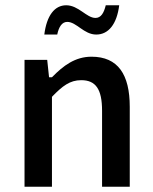

<svg xmlns="http://www.w3.org/2000/svg" viewBox="-20 -718 580 728"><path d="M177 -10V-350L178 -352C217 -392 245 -414 288 -414C343 -414 367 -380 367 -298V-10H472V-313C472 -436 427 -503 327 -503C265 -503 220 -469 178 -426L176 -425H166L159 -491H73V-10ZM197 -587C203 -616 215 -635 235 -635C270 -635 298 -587 345 -587C391 -587 423 -626 432 -698H381C374 -669 363 -650 342 -650C308 -650 278 -698 231 -698C187 -698 157 -659 148 -587Z"/></svg>

Font: Falling Sky
Style: Light
Weight: 400
Designer: Paul D. Hunt
Foundry: Adobe Systems Incorporated
Version: Version 1.02